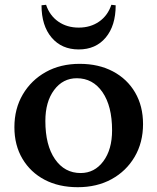

<svg xmlns="http://www.w3.org/2000/svg" viewBox="-20 -767 656 800"><path d="M304 13Q225 13 166 -18Q107 -49 73.5 -105.5Q40 -162 40 -237Q40 -314 75 -373.5Q110 -433 171 -467Q232 -501 312 -501Q391 -501 450.5 -469.5Q510 -438 543 -381.5Q576 -325 576 -250Q576 -173 541 -113.5Q506 -54 445 -20.5Q384 13 304 13ZM316 -46Q374 -46 410.5 -95Q447 -144 447 -224Q447 -325 407 -383Q367 -441 300 -441Q242 -441 205.5 -392Q169 -343 169 -263Q169 -162 209 -104Q249 -46 316 -46ZM308 -561Q237 -561 195 -610.5Q153 -660 153 -745L172 -747Q187 -702 223 -677Q259 -652 308 -652Q357 -652 393 -677Q429 -702 444 -747L462 -745Q462 -660 420.5 -610.5Q379 -561 308 -561Z"/></svg>

Font: Platypi Medium
Style: Regular
Weight: 500
Designer: David Sargent
Foundry: Bolt Cutter Type
Version: Version 1.200; ttfautohint (v1.8.4.7-5d5b)